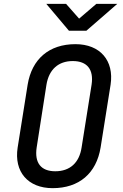

<svg xmlns="http://www.w3.org/2000/svg" viewBox="-20 -970 640 1000"><path d="M339 -810H430L591 -950H482L392 -873L324 -950H221ZM254 10C392 10 482 -67 504 -202L556 -529C575 -655 501 -740 373 -740C236 -740 146 -663 124 -529L72 -202C52 -75 126 10 254 10ZM268 -78C193 -78 159 -122 171 -202L222 -529C235 -608 284 -652 359 -652C434 -652 469 -608 457 -529L405 -202C393 -122 344 -78 268 -78Z"/></svg>

Font: JetBrains Mono Medium
Style: Italic
Weight: 436
Italic angle: -9°
Monospace: yes
Designer: Philipp Nurullin, Konstantin Bulenkov
Foundry: JetBrains
Version: Version 2.305